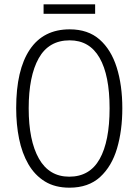

<svg xmlns="http://www.w3.org/2000/svg" viewBox="-20 -860 642 890"><path d="M547 -358Q547 -255 522.5 -172Q498 -89 444 -39.5Q390 10 302 10Q235 10 188 -19Q141 -48 111.5 -99Q82 -150 68.5 -216.5Q55 -283 55 -359Q55 -536 118 -630Q181 -724 303 -724Q388 -724 441.5 -677Q495 -630 521 -547.5Q547 -465 547 -358ZM113 -358Q113 -208 160.5 -124.5Q208 -41 301 -41Q396 -41 442 -123Q488 -205 488 -358Q488 -511 441.5 -592Q395 -673 303 -673Q206 -673 159.5 -590Q113 -507 113 -358ZM421 -840V-796H182V-840Z"/></svg>

Font: Noto Sans Gujarati UI Condensed Light
Style: Regular
Weight: 300
Width: 3
Designer: Jelle Bosma - Monotype Design Team, Universal Thirst
Foundry: Monotype Imaging Inc.
Version: Version 2.106; ttfautohint (v1.8.4.7-5d5b)